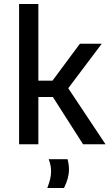

<svg xmlns="http://www.w3.org/2000/svg" viewBox="-20 -726 566 966"><path d="M173 -706V-320H244L382 -506H492L324 -283V-281L511 0H398L246 -238H173V0H76V-706ZM327 126Q327 149 321 171Q315 193 302 220H218Q228 193 232.5 174Q237 155 237 136Q237 106 225 75H320Q327 102 327 126Z"/></svg>

Font: Museo Sans Medium
Style: Regular
Weight: 500
Designer: Jos Buivenga
Foundry: Jos Buivenga & Rosetta Type Foundry (extension, remastering)
Version: Version 3.600;PS 1.000;hotconv 1.0.88;makeotf.lib2.5.647800;